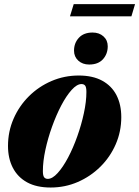

<svg xmlns="http://www.w3.org/2000/svg" viewBox="-20 -864 653 900"><path d="M349 -510Q414.5 -510 459 -485.8Q503.5 -461.5 526 -417.8Q548.5 -374 548.5 -315Q548.5 -247.5 522.5 -187.8Q496.5 -128 450.5 -82.5Q404.5 -37 344.8 -11Q285 15 217.5 15Q151.5 15 107.2 -9.2Q63 -33.5 40.2 -77.5Q17.5 -121.5 17.5 -180Q17.5 -247.5 43.5 -307.2Q69.5 -367 115.5 -412.8Q161.5 -458.5 221.5 -484.2Q281.5 -510 349 -510ZM204 -25.5Q225.5 -25.5 250.2 -52.8Q275 -80 299 -125.2Q323 -170.5 342.2 -224.8Q361.5 -279 373.2 -333.5Q385 -388 385 -433Q385 -455 379.2 -462.5Q373.5 -470 362 -470Q340.5 -470 315.8 -442.5Q291 -415 267.2 -369.8Q243.5 -324.5 224 -270.2Q204.5 -216 192.8 -161.8Q181 -107.5 181 -62Q181 -40.5 187 -33Q193 -25.5 204 -25.5ZM398 -561.5Q367 -561.5 347 -579.8Q327 -598 327 -626.5Q327 -662.5 349.8 -687Q372.5 -711.5 414 -711.5Q445 -711.5 465 -693.5Q485 -675.5 485 -647Q485 -611 462.5 -586.2Q440 -561.5 398 -561.5ZM308 -787.5 325.5 -844.5H613L596 -787.5Z"/></svg>

Font: Newsreader 60pt ExtraBold
Style: Italic
Weight: 800
Italic angle: -17°
Designer: Hugues Gentile
Foundry: Production Type
Version: Version 1.003